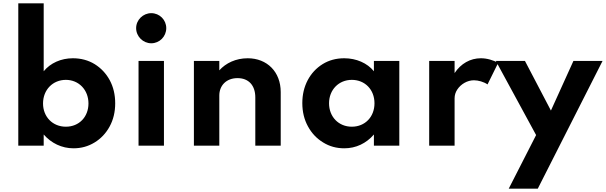

<svg xmlns="http://www.w3.org/2000/svg" viewBox="-20 -880 3660 1160"><path d="M424 16C470.5 16 512.5 4.5 551 -19C589 -42 619.5 -74 642 -115C664.5 -156 676 -203 676 -256C676 -308 665 -354.5 643 -395.5C621 -436 590.5 -468.5 552 -492.5C513.5 -516 469.5 -528 420 -528C348.5 -528 284.5 -499 244 -449.5V-860H90.5V0H244V-67.5C289.5 -15 353.5 16 424 16ZM378 -114.5C298 -114.5 240 -174 240 -255C240 -337.5 299 -397.5 378 -397.5C456 -397.5 514.5 -337 514.5 -255C514.5 -174 458 -114.5 378 -114.5Z M894 -618.5C944 -618.5 984.5 -659.5 984.5 -710C984.5 -760 944 -800.5 894 -800.5C844.5 -800.5 802.5 -760 802.5 -710C802.5 -659.5 844.5 -618.5 894 -618.5ZM970.5 0V-512H817V0Z M1305 0V-303C1305 -363 1347 -408 1415 -408C1481.5 -408 1522.5 -365 1522.5 -291.5V0H1676V-324C1676 -445.5 1594 -528 1476.5 -528C1405 -528 1344.5 -499 1305 -455V-512H1151.5V0Z M2060 16C2130.5 16 2192.5 -13.5 2239 -67.5V0H2392.5V-512H2239V-449.5C2199 -499 2132.5 -528 2060 -528C2010.5 -528 1967 -516 1929 -492.5C1890.5 -468.5 1860.5 -436 1839 -395.5C1817.5 -354.5 1806.5 -308.5 1806.5 -257C1806.5 -204.5 1818 -157.5 1840.5 -116.5C1863 -75 1893.5 -43 1932 -19.5C1970.5 4.5 2013 16 2060 16ZM2105.5 -114.5C2026 -114.5 1968 -174 1968 -256C1968 -338 2027 -397.5 2105.5 -397.5C2185 -397.5 2242.5 -338.5 2242.5 -256C2242.5 -174 2185.5 -114.5 2105.5 -114.5Z M2726.5 0V-286C2726.5 -305 2732 -323 2743 -339.5C2765 -372.5 2803.5 -395 2843.5 -395C2869.5 -395 2903 -385.5 2925.5 -370L2989.5 -499.5C2976.5 -508 2960.5 -514.5 2941 -520C2921.5 -525.5 2903 -528 2885 -528C2821.5 -528 2764.5 -496 2726.5 -438.5V-512H2573V0Z M3229 260 3620.5 -512H3444.5L3308.5 -212L3151.5 -512H2975.5L3219 -64L3053.5 260Z"/></svg>

Font: Spartan
Style: Bold
Weight: 700
Designer: Matt Bailey, Mirko Velimirovic
Foundry: Matt Bailey
Version: Version 1.003